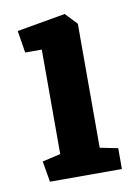

<svg xmlns="http://www.w3.org/2000/svg" viewBox="-64 -536 415 581"><g transform="rotate(-10 144.0 -246.0)"><path d="M43 0 32 -64 88 -77V-398H37L26 -466L175 -492L209 -456V-75L264 -64V0Z"/></g></svg>

Font: Kreon
Style: Bold
Weight: 700
Designer: Julia Petretta
Foundry: Julia Petretta and Eli Heuer
Version: Version 2.002